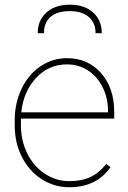

<svg xmlns="http://www.w3.org/2000/svg" viewBox="-20 -785 544 815"><path d="M273.9 9.8Q210 9.8 156.5 -24.7Q103 -59.1 72.8 -119.1Q42.5 -179.2 42.5 -252.4V-274.4Q42.5 -347.7 71.8 -408.7Q101.1 -469.7 152.3 -503.9Q203.6 -538.1 264.2 -538.1Q352.5 -538.1 408.7 -475.1Q464.8 -412.1 464.8 -309.6V-281.7H68.8V-252.9Q68.8 -188.5 95.9 -133.5Q123 -78.6 170.7 -47.4Q218.3 -16.1 273.9 -16.1Q327.1 -16.1 364.5 -33.9Q401.9 -51.8 430.7 -88.9L449.2 -75.7Q390.1 9.8 273.9 9.8ZM264.2 -511.7Q187 -511.7 133.3 -454.3Q79.6 -397 70.3 -308.1H438.5V-314.5Q438.5 -368.2 415.8 -414.3Q393.1 -460.4 353.3 -486.1Q313.5 -511.7 264.2 -511.7ZM385.7 -644Q385.7 -687.5 357.2 -712.6Q328.6 -737.8 276.4 -737.8Q222.2 -737.8 194.3 -713.1Q166.5 -688.5 166.5 -644H140.1Q140.1 -698.7 177 -731.9Q213.9 -765.1 276.4 -765.1Q338.4 -765.1 375.2 -731.9Q412.1 -698.7 412.1 -644Z"/></svg>

Font: Roboto Thin
Style: Regular
Weight: 250
Designer: Google
Version: Version 2.134; 2016